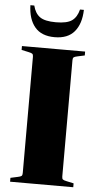

<svg xmlns="http://www.w3.org/2000/svg" viewBox="-61 -950 507 987"><g transform="rotate(5 193.0 -456.5)"><path d="M55 -913H75Q85 -873 110.5 -855Q136 -837 193 -837Q250 -837 275.5 -855Q301 -873 311 -913H331Q329 -841 295 -800.5Q261 -760 193 -760Q125 -760 91 -800.5Q57 -841 55 -913ZM67 -672 30 -680V-700H356V-680L319 -672Q304 -669 299.5 -665Q295 -661 295 -650V-50Q295 -39 299.5 -35Q304 -31 319 -28L356 -20V0H30V-20L67 -28Q82 -31 86.5 -35Q91 -39 91 -50V-650Q91 -661 86.5 -665Q82 -669 67 -672Z"/></g></svg>

Font: Chonburi
Style: Regular
Weight: 400
Designer: Thanarat Vachiruckul and Stawix Ruecha
Foundry: Cadson Demak & Katatrad
Version: Version 1.000